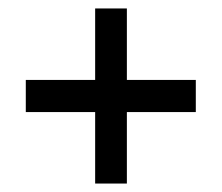

<svg xmlns="http://www.w3.org/2000/svg" viewBox="-20 -524 524 454"><path d="M205 -90V-259H41V-335H205V-504H280V-335H443V-259H280V-90Z"/></svg>

Font: Rokkitt Medium
Style: Regular
Weight: 500
Version: Version 3.103